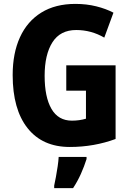

<svg xmlns="http://www.w3.org/2000/svg" viewBox="-20 -744 669 985"><path d="M320 -409H573V-31Q519 -11 460 -0.5Q401 10 338 10Q198 10 121.5 -86.5Q45 -183 45 -359Q45 -471 82.5 -553Q120 -635 192 -679.5Q264 -724 367 -724Q424 -724 474 -711.5Q524 -699 562 -679L515 -551Q448 -590 371 -590Q289 -590 249 -527Q209 -464 209 -355Q209 -246 244 -185.5Q279 -125 349 -125Q387 -125 421 -135V-279H320ZM424 72Q412 110 395 148Q378 186 355 221H258V208Q262 190 267 163Q272 136 276 108.5Q280 81 281 61H424Z"/></svg>

Font: Noto Sans Lao Condensed ExtraBold
Style: Regular
Weight: 800
Width: 3
Designer: Monotype Design Team
Foundry: Monotype Imaging Inc.
Version: Version 2.003; ttfautohint (v1.8.4.7-5d5b)